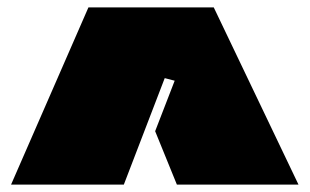

<svg xmlns="http://www.w3.org/2000/svg" viewBox="-20 -757 840 521"><path d="M460 -256 401 -401 454 -538 427 -545 316 -256H10L220 -737H560L790 -256Z"/></svg>

Font: ChangwonDangamAsac Bold
Style: Regular
Weight: 700
Designer: Choi Chi-young, Lee Youngbeen, Kim Jungjin, Yoon Jihee, Han Dohee
Foundry: YoonDesign Inc.
Version: Version 1.010;Build 20210623